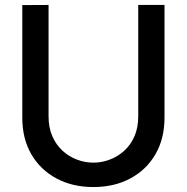

<svg xmlns="http://www.w3.org/2000/svg" viewBox="-20 -740 754 775"><path d="M357 15Q272.5 15 207.8 -19.8Q143 -54.5 106.5 -117.2Q70 -180 70 -265V-719.5L176 -720V-270.5Q176 -224.5 191.5 -189.5Q207 -154.5 233 -131Q259 -107.5 291.2 -95.5Q323.5 -83.5 357 -83.5Q391 -83.5 423.2 -95.8Q455.5 -108 481.5 -131.5Q507.5 -155 522.8 -190Q538 -225 538 -270.5V-720H644V-265Q644 -180.5 607.5 -117.5Q571 -54.5 506.2 -19.8Q441.5 15 357 15Z"/></svg>

Font: Manrope ExtraLight SemiBold
Style: Regular
Weight: 600
Version: Version 4.504